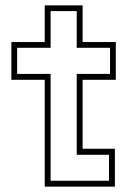

<svg xmlns="http://www.w3.org/2000/svg" viewBox="-20 -697 508 717"><path d="M147 0V-399H22.5V-540H147V-677H288.5V-540H412.5V-399H288.5V-141.5H409V0ZM169 -22H387V-119H266.5V-421H391V-518.5H266.5V-655.5H169V-518.5H44V-421H169Z"/></svg>

Font: Tourney Thin ExtraLight
Style: Regular
Weight: 250
Version: Version 1.015